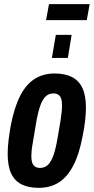

<svg xmlns="http://www.w3.org/2000/svg" viewBox="-20 -893 452 925"><path d="M167 12Q117 12 83.5 -5Q50 -22 33.5 -58Q17 -94 17 -151Q17 -181 21 -216Q25 -251 32 -289Q49 -376 77 -431Q105 -486 146.5 -512.5Q188 -539 243 -539Q293 -539 326.5 -522Q360 -505 377 -469Q394 -433 394 -376Q394 -346 390 -310.5Q386 -275 378 -237Q362 -151 333.5 -96Q305 -41 264 -14.5Q223 12 167 12ZM173 -84Q194 -84 209.5 -97.5Q225 -111 236.5 -142Q248 -173 257 -226Q267 -281 271.5 -311Q276 -341 277.5 -357Q279 -373 279 -383Q279 -405 274.5 -418Q270 -431 260.5 -437Q251 -443 237 -443Q216 -443 201 -429.5Q186 -416 174.5 -385Q163 -354 154 -301Q145 -245 139.5 -214.5Q134 -184 132.5 -168.5Q131 -153 131 -142Q131 -121 135.5 -108.5Q140 -96 149.5 -90Q159 -84 173 -84ZM230 -614 249 -725H325L307 -614ZM202 -796 216 -873H412L398 -796Z"/></svg>

Font: Archivo ExtraCondensed
Style: Bold Italic
Weight: 700
Width: 2
Italic angle: -10°
Designer: Hector Gatti
Foundry: Omnibus-Type
Version: Version 2.001